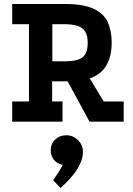

<svg xmlns="http://www.w3.org/2000/svg" viewBox="-20 -609 668 961"><path d="M41 0V-101H125V-488H41V-589H306Q397 -589 448 -565.5Q499 -542 519 -498.5Q539 -455 539 -396Q539 -299 487.5 -250.5Q436 -202 328 -202H241V-101H293V0ZM242 -302H301Q344 -302 369.5 -310Q395 -318 407 -338.5Q419 -359 419 -395Q419 -433 405 -453Q391 -473 365 -480.5Q339 -488 301 -488H242ZM428 0 312 -214 420 -232 499 -101H599V0ZM283 332 246 293Q246 293 254.5 280.5Q263 268 274.5 250.5Q286 233 294 216Q262 209 248 188.5Q234 168 234 144Q234 110 256.5 89Q279 68 313 68Q345 68 370 92Q395 116 395 150Q395 182 380.5 212Q366 242 346 266.5Q326 291 308.5 308Q291 325 283 332Z"/></svg>

Font: Podkova
Style: Bold
Weight: 700
Designer: Ilya Yudin
Foundry: Cyreal (www.cyreal.org)
Version: Version 2.102; ttfautohint (v1.8.1.43-b0c9)